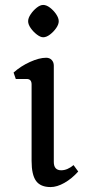

<svg xmlns="http://www.w3.org/2000/svg" viewBox="-20 -744 352 778"><path d="M185 14Q144 14 126 -11Q108 -36 108 -92V-402Q108 -424 88 -424H44L35 -450Q64 -476 101.5 -493Q139 -510 167 -510Q181 -510 189.5 -501Q198 -492 198 -478V-88Q198 -54 228 -54Q253 -54 278 -75L297 -49Q271 -20 241 -3Q211 14 185 14ZM155 -593Q144 -593 129.5 -604Q115 -615 104.5 -630Q94 -645 94 -658Q94 -671 104.5 -686.5Q115 -702 129 -713Q143 -724 155 -724Q168 -724 182.5 -713Q197 -702 207.5 -686.5Q218 -671 218 -658Q218 -645 207.5 -630Q197 -615 182.5 -604Q168 -593 155 -593Z"/></svg>

Font: Gabriela
Style: Regular
Weight: 400
Designer: Eduardo Rodriguez Tunni
Foundry: Eduardo Rodriguez Tunni
Version: Version 2.001;gftools[0.9.26]